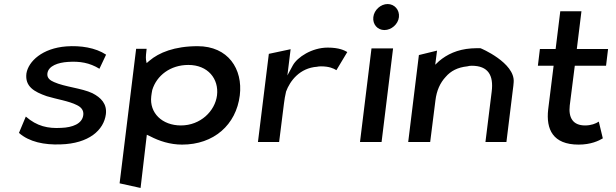

<svg xmlns="http://www.w3.org/2000/svg" viewBox="-20 -714 3052 952"><path d="M74 -55C125 -10 200 5 280 2C421 -2 495 -69 505 -148C511 -199 481 -230 438 -252C385 -277 301 -283 248 -307C229 -315 212 -327 215 -350C220 -388 269 -404 317 -407C376 -411 424 -403 473 -373L506 -443C453 -478 379 -489 309 -484C190 -475 121 -410 111 -350C103 -285 149 -259 212 -237C261 -222 322 -213 361 -193C380 -184 396 -169 393 -144C388 -100 339 -82 284 -80C218 -76 163 -88 108 -136Z M1169 -241C1185 -372 1111 -485 960 -485C845 -485 768 -453 721 -413L707 -401L704 -417C702 -431 705 -455 707 -472H655L573 195L677 218L708 -46L725 -38C769 -15 823 3 883 3C1040 3 1151 -95 1169 -241ZM730 -237C731 -247 733 -257 735 -268C757 -340 825 -392 914 -392C1011 -392 1066 -323 1056 -241C1046 -163 974 -92 877 -92C784 -92 720 -154 730 -237Z M1702 -456C1688 -464 1662 -478 1605 -478C1526 -478 1454 -430 1432 -390L1405 -340L1421 -470L1313 -447L1259 -10H1364L1388 -201C1390 -220 1394 -240 1398 -258V-259C1418 -314 1467 -377 1552 -383C1555 -384 1564 -385 1571 -385C1612 -385 1634 -375 1648 -366Z M1831 -629C1827 -593 1852 -565 1886 -565C1921 -565 1954 -594 1958 -629C1962 -665 1936 -694 1902 -694C1868 -694 1835 -665 1831 -629ZM1872 -10 1929 -474H1822L1765 -10Z M2491 -10 2523 -270C2525 -283 2526 -294 2527 -307C2534 -403 2362 -476 2362 -475C2347 -475 2331 -475 2317 -474C2247 -469 2196 -444 2157 -411L2138 -393L2147 -463L2057 -441L2004 -10H2113L2139 -216C2145 -265 2162 -303 2190 -333C2215 -362 2249 -380 2297 -385C2304 -387 2311 -388 2319 -388C2401 -388 2428 -340 2418 -260L2387 -10Z M2881 -92C2821 -92 2798 -130 2805 -191L2830 -388H2985L2995 -471H2840L2863 -658H2758L2735 -471H2657L2647 -388H2725L2698 -171C2687 -73 2721 3 2849 3C2910 3 2949 -16 2969 -28L2949 -111C2934 -101 2911 -92 2881 -92Z"/></svg>

Font: Bluebird
Style: LiExtObl
Weight: 300
Designer: Jasper
Foundry: Cannot Into Space Fonts
Version: Version 0.98